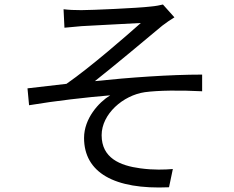

<svg xmlns="http://www.w3.org/2000/svg" viewBox="-20 -788 1040 852"><path d="M262 -747 266 -665C287 -667 317 -670 342 -672C385 -675 561 -683 605 -686C542 -630 383 -491 275 -416C224 -410 156 -402 102 -396L109 -321C229 -341 362 -356 469 -365C418 -334 353 -262 353 -176C353 -23 486 54 730 43L747 -38C711 -35 662 -33 603 -41C512 -53 431 -87 431 -188C431 -282 526 -365 623 -379C683 -387 779 -388 877 -383V-457C733 -457 553 -444 401 -428C481 -491 626 -612 700 -674C714 -685 740 -703 754 -711L703 -768C691 -765 672 -761 649 -759C591 -752 385 -743 341 -743C311 -743 286 -744 262 -747Z"/></svg>

Font: Source Han Sans TC
Style: Regular
Weight: 400
Designer: Ryoko NISHIZUKA 西塚涼子 (kana, bopomofo & ideographs); Paul D. Hunt (Latin, Greek & Cyrillic); Sandoll Communications 산돌커뮤니
Foundry: Adobe
Version: Version 2.002;hotconv 1.0.116;makeotfexe 2.5.65601